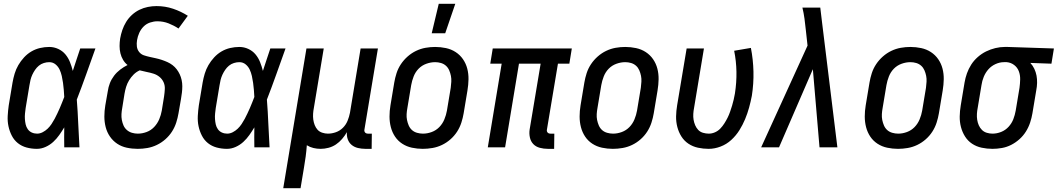

<svg xmlns="http://www.w3.org/2000/svg" viewBox="-20 -775 5564 1010"><path d="M174 8Q146 8 120 1Q94 -6 74 -22Q54 -38 42 -61.5Q30 -85 24.5 -111Q19 -137 20.5 -165Q22 -193 26 -221L46 -341Q50 -364 57 -387.5Q64 -411 76.5 -432.5Q89 -454 106.5 -473Q124 -492 145.5 -504.5Q167 -517 191 -522.5Q215 -528 239 -528Q264 -528 286.5 -517.5Q309 -507 324 -489Q339 -471 348 -448.5Q357 -426 363 -402Q373 -432 382.5 -461.5Q392 -491 402 -520H482Q458 -453 434 -385.5Q410 -318 384 -251Q389 -188 391.5 -125.5Q394 -63 398 0H318Q317 -26 317.5 -52.5Q318 -79 318 -105Q306 -85 292 -65Q278 -45 260 -28.5Q242 -12 219.5 -2Q197 8 174 8ZM175 -72Q190 -72 204.5 -79.5Q219 -87 230.5 -98Q242 -109 251 -122.5Q260 -136 267.5 -150Q275 -164 281.5 -178Q288 -192 294.5 -206.5Q301 -221 306.5 -235.5Q312 -250 318 -265Q317 -284 315.5 -302.5Q314 -321 311.5 -339Q309 -357 305 -375Q301 -393 293.5 -409Q286 -425 272 -436.5Q258 -448 239 -448Q225 -448 210.5 -443.5Q196 -439 184.5 -429.5Q173 -420 164.5 -407.5Q156 -395 150 -382Q144 -369 140.5 -355Q137 -341 135 -327L115 -207Q113 -193 111.5 -178Q110 -163 111 -148.5Q112 -134 115 -120.5Q118 -107 126 -95.5Q134 -84 147 -78Q160 -72 175 -72Z M705 8Q675 8 647 2Q619 -4 596.5 -19Q574 -34 558.5 -56.5Q543 -79 536 -106Q529 -133 529 -162Q529 -191 534 -221L547 -295Q550 -317 558 -337.5Q566 -358 580 -376.5Q594 -395 612.5 -409Q631 -423 651 -433Q637 -444 627.5 -460Q618 -476 613.5 -494.5Q609 -513 609 -532.5Q609 -552 612 -572Q616 -595 623.5 -617Q631 -639 643.5 -659.5Q656 -680 674 -696.5Q692 -713 713.5 -723.5Q735 -734 758 -738.5Q781 -743 803 -743Q849 -743 890.5 -729Q932 -715 968 -692L919 -625Q895 -641 867 -652Q839 -663 808 -663Q789 -663 769.5 -656.5Q750 -650 735.5 -635.5Q721 -621 712.5 -602Q704 -583 701 -564Q698 -547 700 -530.5Q702 -514 712 -501.5Q722 -489 737 -484Q752 -479 768 -475.5Q784 -472 800 -468.5Q816 -465 831 -460Q846 -455 860.5 -448.5Q875 -442 887.5 -432.5Q900 -423 909.5 -410.5Q919 -398 925.5 -384Q932 -370 935.5 -354Q939 -338 939 -321.5Q939 -305 937 -288Q935 -271 932 -254L919 -179Q915 -155 907 -130Q899 -105 884.5 -82.5Q870 -60 849.5 -42Q829 -24 805 -12.5Q781 -1 755.5 3.5Q730 8 705 8ZM705 -72Q728 -72 751 -80.5Q774 -89 791 -107Q808 -125 817.5 -147.5Q827 -170 831 -193L843 -267Q846 -287 847 -306.5Q848 -326 840.5 -342.5Q833 -359 819 -370.5Q805 -382 787.5 -387.5Q770 -393 751.5 -396.5Q733 -400 715 -405Q697 -397 683 -383Q669 -369 659 -352.5Q649 -336 643.5 -318Q638 -300 635 -282L623 -207Q620 -191 619 -175Q618 -159 621 -143.5Q624 -128 630 -114.5Q636 -101 647.5 -91Q659 -81 674 -76.5Q689 -72 705 -72Z M1174 8Q1146 8 1120 1Q1094 -6 1074 -22Q1054 -38 1042 -61.5Q1030 -85 1024.5 -111Q1019 -137 1020.5 -165Q1022 -193 1026 -221L1046 -341Q1050 -364 1057 -387.5Q1064 -411 1076.5 -432.5Q1089 -454 1106.5 -473Q1124 -492 1145.5 -504.5Q1167 -517 1191 -522.5Q1215 -528 1239 -528Q1264 -528 1286.5 -517.5Q1309 -507 1324 -489Q1339 -471 1348 -448.5Q1357 -426 1363 -402Q1373 -432 1382.5 -461.5Q1392 -491 1402 -520H1482Q1458 -453 1434 -385.5Q1410 -318 1384 -251Q1389 -188 1391.5 -125.5Q1394 -63 1398 0H1318Q1317 -26 1317.5 -52.5Q1318 -79 1318 -105Q1306 -85 1292 -65Q1278 -45 1260 -28.5Q1242 -12 1219.5 -2Q1197 8 1174 8ZM1175 -72Q1190 -72 1204.5 -79.5Q1219 -87 1230.5 -98Q1242 -109 1251 -122.5Q1260 -136 1267.5 -150Q1275 -164 1281.5 -178Q1288 -192 1294.5 -206.5Q1301 -221 1306.5 -235.5Q1312 -250 1318 -265Q1317 -284 1315.5 -302.5Q1314 -321 1311.5 -339Q1309 -357 1305 -375Q1301 -393 1293.5 -409Q1286 -425 1272 -436.5Q1258 -448 1239 -448Q1225 -448 1210.5 -443.5Q1196 -439 1184.5 -429.5Q1173 -420 1164.5 -407.5Q1156 -395 1150 -382Q1144 -369 1140.5 -355Q1137 -341 1135 -327L1115 -207Q1113 -193 1111.5 -178Q1110 -163 1111 -148.5Q1112 -134 1115 -120.5Q1118 -107 1126 -95.5Q1134 -84 1147 -78Q1160 -72 1175 -72Z M1470 215 1592 -520H1683L1631 -207Q1628 -192 1627 -176.5Q1626 -161 1628 -146Q1630 -131 1635.5 -117Q1641 -103 1650.5 -92.5Q1660 -82 1675 -77Q1690 -72 1705 -72Q1726 -72 1747 -79.5Q1768 -87 1784 -103Q1800 -119 1808.5 -140Q1817 -161 1821 -182L1877 -520H1968L1897 -93Q1896 -89 1897 -85Q1898 -81 1900.5 -78Q1903 -75 1907 -73.5Q1911 -72 1916 -72H1936L1935 8H1902Q1882 8 1863 3.5Q1844 -1 1830 -12.5Q1816 -24 1809.5 -42Q1803 -60 1805 -80Q1794 -61 1779.5 -44Q1765 -27 1747 -15Q1729 -3 1708 2.5Q1687 8 1667 8Q1647 8 1628.5 3.5Q1610 -1 1594 -11Q1592 19 1588 48.5Q1584 78 1579 107L1561 215Z M2204 8Q2175 8 2147 2Q2119 -4 2096 -19Q2073 -34 2058 -56.5Q2043 -79 2036 -106Q2029 -133 2029 -162Q2029 -191 2034 -221L2054 -341Q2058 -365 2066 -390Q2074 -415 2089 -437.5Q2104 -460 2124.5 -478Q2145 -496 2169 -507.5Q2193 -519 2218.5 -523.5Q2244 -528 2269 -528Q2298 -528 2326 -522Q2354 -516 2377 -501Q2400 -486 2415.5 -463.5Q2431 -441 2438 -414Q2445 -387 2444.5 -358Q2444 -329 2439 -299L2419 -179Q2415 -155 2407 -130Q2399 -105 2384.5 -82.5Q2370 -60 2349.5 -42Q2329 -24 2305 -12.5Q2281 -1 2255 3.5Q2229 8 2204 8ZM2205 -72Q2228 -72 2251 -80.5Q2274 -89 2291 -106.5Q2308 -124 2317.5 -147Q2327 -170 2331 -193L2351 -313Q2353 -329 2354 -345Q2355 -361 2352 -376Q2349 -391 2343 -405Q2337 -419 2326 -429Q2315 -439 2300 -443.5Q2285 -448 2269 -448Q2246 -448 2222.5 -439.5Q2199 -431 2182 -413.5Q2165 -396 2156 -373Q2147 -350 2143 -327L2123 -207Q2120 -191 2119 -175Q2118 -159 2121 -144Q2124 -129 2130 -115Q2136 -101 2147 -91Q2158 -81 2173.5 -76.5Q2189 -72 2205 -72ZM2251 -600 2288 -755H2375L2322 -600Z M2895 8H2862Q2840 8 2819.5 2.5Q2799 -3 2785.5 -17Q2772 -31 2767.5 -51.5Q2763 -72 2766 -93L2824 -440H2710L2637 0H2546L2619 -440H2559L2572 -520H2988L2975 -440H2915L2857 -93Q2856 -89 2857 -85Q2858 -81 2860.5 -78Q2863 -75 2867 -73.5Q2871 -72 2876 -72H2896Z M3204 8Q3175 8 3147 2Q3119 -4 3096 -19Q3073 -34 3058 -56.5Q3043 -79 3036 -106Q3029 -133 3029 -162Q3029 -191 3034 -221L3054 -341Q3058 -365 3066 -390Q3074 -415 3089 -437.5Q3104 -460 3124.5 -478Q3145 -496 3169 -507.5Q3193 -519 3218.5 -523.5Q3244 -528 3269 -528Q3298 -528 3326 -522Q3354 -516 3377 -501Q3400 -486 3415.5 -463.5Q3431 -441 3438 -414Q3445 -387 3444.5 -358Q3444 -329 3439 -299L3419 -179Q3415 -155 3407 -130Q3399 -105 3384.5 -82.5Q3370 -60 3349.5 -42Q3329 -24 3305 -12.5Q3281 -1 3255 3.5Q3229 8 3204 8ZM3205 -72Q3228 -72 3251 -80.5Q3274 -89 3291 -106.5Q3308 -124 3317.5 -147Q3327 -170 3331 -193L3351 -313Q3353 -329 3354 -345Q3355 -361 3352 -376Q3349 -391 3343 -405Q3337 -419 3326 -429Q3315 -439 3300 -443.5Q3285 -448 3269 -448Q3246 -448 3222.5 -439.5Q3199 -431 3182 -413.5Q3165 -396 3156 -373Q3147 -350 3143 -327L3123 -207Q3120 -191 3119 -175Q3118 -159 3121 -144Q3124 -129 3130 -115Q3136 -101 3147 -91Q3158 -81 3173.5 -76.5Q3189 -72 3205 -72Z M3708 8Q3679 8 3651.5 2Q3624 -4 3601.5 -19Q3579 -34 3564.5 -57Q3550 -80 3543 -107Q3536 -134 3536.5 -162.5Q3537 -191 3542 -221L3592 -520H3683L3631 -207Q3628 -192 3627 -176Q3626 -160 3628.5 -145Q3631 -130 3637 -116Q3643 -102 3653 -91.5Q3663 -81 3678 -76.5Q3693 -72 3709 -72Q3725 -72 3741 -79Q3757 -86 3769 -98.5Q3781 -111 3790.5 -126Q3800 -141 3807.5 -156Q3815 -171 3820.5 -187Q3826 -203 3831 -219Q3836 -235 3839.5 -251Q3843 -267 3846 -283Q3855 -341 3854 -397.5Q3853 -454 3842 -508L3930 -523Q3942 -462 3943.5 -398.5Q3945 -335 3935 -271Q3929 -240 3920.5 -209Q3912 -178 3899.5 -148Q3887 -118 3869.5 -90Q3852 -62 3827 -39Q3802 -16 3770.5 -4Q3739 8 3708 8Z M3984 0 4228 -535 4219 -617Q4216 -647 4212 -676.5Q4208 -706 4201 -735H4295L4304 -660L4385 0H4291L4256 -411L4078 0Z M4704 8Q4675 8 4647 2Q4619 -4 4596 -19Q4573 -34 4558 -56.5Q4543 -79 4536 -106Q4529 -133 4529 -162Q4529 -191 4534 -221L4554 -341Q4558 -365 4566 -390Q4574 -415 4589 -437.5Q4604 -460 4624.5 -478Q4645 -496 4669 -507.5Q4693 -519 4718.5 -523.5Q4744 -528 4769 -528Q4798 -528 4826 -522Q4854 -516 4877 -501Q4900 -486 4915.5 -463.5Q4931 -441 4938 -414Q4945 -387 4944.5 -358Q4944 -329 4939 -299L4919 -179Q4915 -155 4907 -130Q4899 -105 4884.5 -82.5Q4870 -60 4849.5 -42Q4829 -24 4805 -12.5Q4781 -1 4755 3.5Q4729 8 4704 8ZM4705 -72Q4728 -72 4751 -80.5Q4774 -89 4791 -106.5Q4808 -124 4817.5 -147Q4827 -170 4831 -193L4851 -313Q4853 -329 4854 -345Q4855 -361 4852 -376Q4849 -391 4843 -405Q4837 -419 4826 -429Q4815 -439 4800 -443.5Q4785 -448 4769 -448Q4746 -448 4722.5 -439.5Q4699 -431 4682 -413.5Q4665 -396 4656 -373Q4647 -350 4643 -327L4623 -207Q4620 -191 4619 -175Q4618 -159 4621 -144Q4624 -129 4630 -115Q4636 -101 4647 -91Q4658 -81 4673.5 -76.5Q4689 -72 4705 -72Z M5201 8Q5172 8 5144 2Q5116 -4 5093.5 -19Q5071 -34 5056.5 -57Q5042 -80 5035 -107Q5028 -134 5028.5 -162.5Q5029 -191 5034 -221L5054 -341Q5058 -365 5066.5 -389Q5075 -413 5089 -435Q5103 -457 5123.5 -475Q5144 -493 5167.5 -504.5Q5191 -516 5216 -522Q5241 -528 5265 -528H5281L5524 -520L5511 -440L5400 -444Q5413 -430 5421 -413Q5429 -396 5432.5 -377.5Q5436 -359 5435.5 -339Q5435 -319 5431 -299L5411 -179Q5407 -155 5399 -130.5Q5391 -106 5377 -83.5Q5363 -61 5343 -43Q5323 -25 5299.5 -13Q5276 -1 5250.5 3.5Q5225 8 5201 8ZM5201 -72Q5224 -72 5246.5 -81Q5269 -90 5285.5 -108Q5302 -126 5310.5 -148Q5319 -170 5323 -193L5343 -313Q5346 -335 5346.5 -357.5Q5347 -380 5339.5 -400Q5332 -420 5315 -433Q5298 -446 5276 -448H5261Q5239 -448 5217 -438Q5195 -428 5179.5 -410.5Q5164 -393 5155 -371Q5146 -349 5143 -327L5123 -207Q5120 -192 5119 -176Q5118 -160 5120.5 -144.5Q5123 -129 5129 -115.5Q5135 -102 5145.5 -91.5Q5156 -81 5171 -76.5Q5186 -72 5201 -72Z"/></svg>

Font: Iosevka Medium
Style: Italic
Weight: 500
Italic angle: -9°
Monospace: yes
Designer: Belleve Invis
Foundry: Belleve Invis
Version: Version 32.5.0; ttfautohint (v1.8.4)